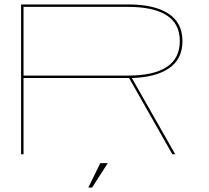

<svg xmlns="http://www.w3.org/2000/svg" viewBox="-20 -695 942 865"><path d="M75 0V-675H558.5Q674.5 -675 738.2 -634Q802 -593 802 -510Q802 -427 738.5 -385.5Q679 -346.5 574 -343.5L769.5 0H756.5L561.5 -343.5Q560 -343.5 558.5 -343.5H86V0ZM86 -354.5H557.5Q671.5 -354.5 730.8 -393Q790 -431.5 790 -510Q790 -588.5 730.5 -626.2Q671 -664 557.5 -664H86ZM377.9 150 431.8 40H465.6L394.8 150Z"/></svg>

Font: Anybody UltraExpanded Thin
Style: Regular
Weight: 100
Width: 9
Designer: Tyler Finck
Foundry: Etcetera Type Company
Version: Version 1.010; ttfautohint (v1.8.3) -l 8 -r 50 -G 200 -x 14 